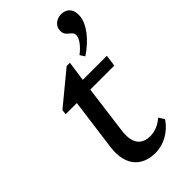

<svg xmlns="http://www.w3.org/2000/svg" viewBox="-254 -882 960 960"><g transform="rotate(-45 226.0 -402.5)"><path d="M388 -76 369 -106C343 -83 311 -68 277 -68C216 -68 185 -105 194 -184L228 -445H398L406 -506H236L251 -612H228L57 -471L54 -445H133L96 -167C82 -49 142 10 236 10C293 10 352 -22 388 -76ZM312 -605 328 -580C398 -626 445 -687 451 -737C457 -786 432 -815 391 -815C360 -815 333 -794 330 -767C323 -714 376 -721 371 -683C369 -665 353 -637 312 -605Z"/></g></svg>

Font: TPK Tissa Web Medium
Style: Italic
Weight: 500
Italic angle: -7°
Designer: Jacques Le Bailly, Suppakit Chalermlarp | Katatrad Co.,Ltd.
Foundry: Jacques Le Bailly, Cadson Demak Co.,Ltd.
Version: Version 5.000;Glyphs 3.1.2 (3151)